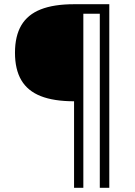

<svg xmlns="http://www.w3.org/2000/svg" viewBox="-20 -750 640 910"><path d="M331 -270Q235 -270 173 -294.5Q111 -319 81 -370Q51 -421 51 -500Q51 -579 81 -630Q111 -681 173 -705.5Q235 -730 331 -730H498V140H453V-685H375V140H331Z"/></svg>

Font: M PLUS Code Latin Expanded Light
Style: Regular
Weight: 300
Width: 7
Designer: Coji Morishita
Foundry: UNDERFOREST DESIGN
Version: Version 1.002; ttfautohint (v1.8.3)